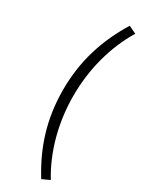

<svg xmlns="http://www.w3.org/2000/svg" viewBox="-258 -858 847 1096"><g transform="rotate(30 165.5 -310.5)"><path d="M240 195 290 172C204 31 161 -139 161 -310C161 -481 204 -650 290 -792L240 -816C148 -666 93 -505 93 -310C93 -113 148 47 240 195Z"/></g></svg>

Font: Noto Sans JP DemiLight
Style: Regular
Weight: 350
Designer: Ryoko NISHIZUKA 西塚涼子 (kana, bopomofo & ideographs); Paul D. Hunt (Latin, Greek & Cyrillic); Sandoll Communications 산돌커뮤니
Foundry: Adobe
Version: Version 2.004;hotconv 1.0.118;makeotfexe 2.5.65603